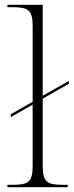

<svg xmlns="http://www.w3.org/2000/svg" viewBox="-20 -780 310 800"><path d="M11 0H262V-10H240C176 -10 158 -22 158 -89V-369L267 -431V-443L158 -381V-760H11V-750H34C97 -750 116 -737 116 -674V-356L25 -304V-292L116 -344V-88C116 -22 98 -10 34 -10H11Z"/></svg>

Font: Noto Serif Display ExtraLight
Style: Regular
Weight: 200
Designer: Monotype Design Team
Foundry: Monotype Imaging Inc.
Version: Version 2.009